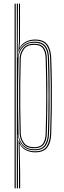

<svg xmlns="http://www.w3.org/2000/svg" viewBox="-20 -820 349 1040"><path d="M83 200V65.5L80.5 -58.8H82.8Q91.8 -28.8 115.5 -14.6Q139.2 -0.5 169 -0.5Q216.2 -0.5 233.1 -27.9Q250 -55.2 251.5 -95Q254 -171.5 254.8 -237.9Q255.5 -304.2 254.8 -369.1Q254 -434 251.5 -506Q250 -548.5 232.1 -574.2Q214.2 -600 169 -600Q134.5 -600 110.9 -582.5Q87.2 -565 81 -539.2H79.5L82.8 -595.8V-800H88.5L88.2 -594.8L85.8 -562.2H87.2Q97.5 -582.2 119.8 -594Q142 -605.8 170 -605.8Q216.5 -605.8 236.1 -579.4Q255.8 -553 257.5 -506Q260.2 -432.5 260.9 -366.2Q261.5 -300 260.8 -234.2Q260 -168.5 257.5 -95Q256 -48.2 236.4 -21.5Q216.8 5.2 170 5.2Q143.5 5.2 120.8 -6.1Q98 -17.5 87.5 -40H86L89.2 112.5V200ZM59 200V-800H65.2V200ZM71.2 200V-800H77.2L75.8 -508.5H77.2Q79.5 -548 104.1 -571.1Q128.8 -594.2 168.2 -594.2Q207.8 -594.2 226 -571.6Q244.2 -549 245.5 -505.5Q248 -436 248.6 -369.5Q249.2 -303 248.6 -235.5Q248 -168 245.5 -95Q244.2 -53.8 226.9 -29.9Q209.5 -6 167.5 -6Q128 -5.8 104.4 -29.4Q80.8 -53 77.8 -91.2H76.2L77.2 8V200ZM166.8 -11.5Q208 -11.5 223.1 -35.4Q238.2 -59.2 239.5 -94.8Q242.8 -200 242.9 -298.1Q243 -396.2 239.5 -505Q238.2 -546.5 221.1 -567.5Q204 -588.5 166.5 -588.5Q136.2 -588.5 117.5 -575.6Q98.8 -562.8 89.9 -543.5Q81 -524.2 80.5 -505Q78.8 -433.2 78 -367.1Q77.2 -301 77.9 -234.8Q78.5 -168.5 80.5 -96Q81.2 -77 90.1 -57.4Q99 -37.8 117.8 -24.6Q136.5 -11.5 166.8 -11.5ZM166 -17Q123.2 -17 105.2 -42.5Q87.2 -68 86.5 -96Q84.5 -165.2 83.8 -231.6Q83 -298 83.8 -365.1Q84.5 -432.2 86.5 -504.2Q87.2 -533 105.5 -558Q123.8 -583 165.5 -583Q202.2 -583 217.4 -562Q232.5 -541 233.5 -505.2Q235.8 -434.2 236.4 -367.8Q237 -301.2 236.2 -234.4Q235.5 -167.5 233.5 -95.2Q232.2 -55.8 216 -36.4Q199.8 -17 166 -17ZM165.8 -22.8Q198.8 -22.8 212.5 -42.1Q226.2 -61.5 227.2 -95.2Q230.5 -202.5 230.5 -299.4Q230.5 -396.2 227.2 -505Q226.2 -538.5 212.5 -557.9Q198.8 -577.2 165.2 -577.2Q126.8 -577.2 110.1 -554Q93.5 -530.8 92.5 -504.2Q90.5 -434.5 89.8 -367.2Q89 -300 89.8 -232.8Q90.5 -165.5 92.5 -96Q93.5 -69.2 110.2 -46Q127 -22.8 165.8 -22.8Z"/></svg>

Font: Big Shoulders Inline Display ExtraLight
Style: Regular
Weight: 250
Version: Version 2.002